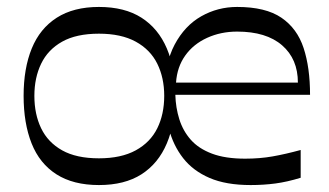

<svg xmlns="http://www.w3.org/2000/svg" viewBox="-20 -519 948 553"><path d="M265 14Q191 14 142.5 -17Q94 -48 71 -106Q48 -164 48 -243Q48 -322 71.5 -379.5Q95 -437 143.5 -468Q192 -499 265 -499Q339 -499 387.5 -468Q436 -437 460.5 -379.5Q485 -322 485 -243Q485 -164 460.5 -106Q436 -48 387.5 -17Q339 14 265 14ZM265 -63Q329 -63 371 -86Q413 -109 433 -149.5Q453 -190 453 -243Q453 -295 433 -335.5Q413 -376 371 -399Q329 -422 265 -422Q200 -422 159 -399Q118 -376 98.5 -335.5Q79 -295 79 -243Q79 -190 98.5 -149.5Q118 -109 159 -86Q200 -63 265 -63ZM702 14Q631 14 583.5 -6.5Q536 -27 507.5 -63.5Q479 -100 466.5 -148Q454 -196 454 -251Q454 -336 483 -390.5Q512 -445 559.5 -472Q607 -499 663 -499Q745 -499 790.5 -468Q836 -437 854.5 -380.5Q873 -324 873 -246H485Q486 -209 496.5 -175.5Q507 -142 529.5 -116.5Q552 -91 590.5 -76.5Q629 -62 686 -62Q728 -62 765 -68.5Q802 -75 846 -87V-7Q807 5 773 9.5Q739 14 702 14ZM838 -281Q838 -349 792.5 -388.5Q747 -428 663 -428Q616 -428 576.5 -410Q537 -392 513.5 -359Q490 -326 487 -281Z"/></svg>

Font: Ojuju Medium
Style: Regular
Weight: 500
Designer: Chisaokwu Joboson, Mirko Velimirovic
Foundry: Udi Foundry
Version: Version 1.000